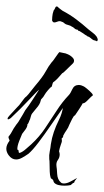

<svg xmlns="http://www.w3.org/2000/svg" viewBox="-29 -504 330 608"><path d="M195 82Q187 84 175 84Q165 84 156.5 82Q148 80 143 75Q140 71 140.5 70Q141 69 138 65Q134 60 133.5 62Q133 64 131 57Q129 51 128.5 39.5Q128 28 128 16Q128 4 127 0Q126 -13 128.5 -24.5Q131 -36 132 -47Q135 -67 141.5 -86Q148 -105 157 -123Q163 -135 166 -145Q169 -155 170 -162Q153 -138 132.5 -108Q112 -78 93 -53Q74 -28 61 -17Q51 -10 41 -4.5Q31 1 22 1Q8 1 -2 -13Q-9 -23 -9 -33Q-9 -45 1 -58Q2 -59 -1 -65Q-4 -71 1 -75Q5 -80 10 -89.5Q15 -99 19 -104Q22 -109 25.5 -113Q29 -117 34 -126Q36 -129 42.5 -140Q49 -151 51 -155Q62 -169 74.5 -188.5Q87 -208 93 -217L95 -220Q89 -216 63 -188Q37 -160 5 -130Q-1 -126 -3 -126Q-5 -126 -5 -128Q-5 -132 1 -138L25 -164Q31 -169 40 -182Q49 -195 55 -199Q61 -205 68.5 -215Q76 -225 82 -232Q106 -260 115.5 -277.5Q125 -295 134 -306Q139 -311 143.5 -318Q148 -325 152 -330Q156 -336 159 -339L173 -336Q177 -336 186 -332Q195 -328 201.5 -321Q208 -314 204 -306Q204 -305 196 -297.5Q188 -290 180 -282Q172 -274 170 -273Q170 -273 169.5 -273Q169 -273 168 -272Q151 -252 145.5 -248Q140 -244 139 -243Q138 -242 135 -230Q131 -228 123 -218.5Q115 -209 113 -205L108 -197L101 -189L98 -179Q97 -176 95 -173Q93 -170 91 -167L73 -145Q70 -141 69 -136.5Q68 -132 66 -126Q65 -125 62.5 -118Q60 -111 58 -111Q58 -103 52 -94.5Q46 -86 41 -80Q39 -76 32 -58Q25 -40 26 -30Q30 -30 30 -24.5Q30 -19 34 -20Q43 -23 54 -33Q65 -43 70 -47Q95 -70 113.5 -97.5Q132 -125 150 -153Q168 -181 189 -203Q194 -208 200 -221.5Q206 -235 221 -235Q227 -235 235 -231Q238 -230 246.5 -223Q255 -216 261 -209.5Q267 -203 264 -201Q262 -200 258 -196Q255 -193 246.5 -184.5Q238 -176 233 -177Q233 -177 229 -170Q225 -163 208 -138Q206 -140 199.5 -127.5Q193 -115 191 -110Q187 -99 181.5 -91.5Q176 -84 171 -74V-72Q171 -70 169.5 -68.5Q168 -67 166 -65Q167 -62 167 -57Q167 -55 163.5 -45.5Q160 -36 158 -25Q159 -22 159.5 -19.5Q160 -17 160 -15Q160 -5 154 3Q148 11 150 24Q151 28 152 46.5Q153 65 164 74Q167 77 173 77Q183 77 194 71Q205 65 209 63L214 60Q215 61 214 61Q213 62 209 67.5Q205 73 206 75Q203 75 203 75ZM278 -373Q277 -373 277 -374Q275 -375 272.5 -375.5Q270 -376 267 -377Q263 -379 258 -383.5Q253 -388 248 -389Q248 -389 247.5 -389Q247 -389 247 -390Q243 -392 232.5 -399.5Q222 -407 218 -407Q218 -407 218 -408Q218 -409 217 -409V-410Q211 -410 207 -414Q203 -418 198 -420Q194 -423 189.5 -424Q185 -425 180 -427Q176 -429 173.5 -431.5Q171 -434 167 -435Q163 -437 160 -437Q156 -437 151.5 -435Q147 -433 143 -433Q139 -433 137 -437Q135 -441 136 -441Q136 -441 136.5 -450.5Q137 -460 141 -471Q144 -474 146 -479.5Q148 -485 153 -483Q155 -482 155.5 -481Q156 -480 157 -479L169 -470Q192 -458 212 -443Q232 -428 251 -411Q258 -405 265 -400Q272 -395 277 -388Q282 -379 280 -376Q278 -373 278 -373Z"/></svg>

Font: Cherish
Style: Regular
Weight: 400
Designer: Robert E. Leuschke
Foundry: Robert E. Leuschke
Version: Version 1.005